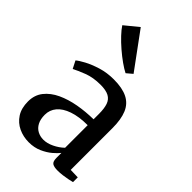

<svg xmlns="http://www.w3.org/2000/svg" viewBox="-257 -934 1028 1028"><g transform="rotate(45 257.0 -420.0)"><path d="M177.5 10Q135.5 10 99.8 -6.8Q64 -23.5 42 -57.2Q20 -91 20 -142Q20 -191 47.2 -225.2Q74.5 -259.5 120 -280.8Q165.5 -302 221.8 -312Q278 -322 336 -322.5V-363.5Q336 -404.5 327.2 -430Q318.5 -455.5 295.8 -467.8Q273 -480 231.5 -480Q176.5 -480 134.2 -463.8Q92 -447.5 66.5 -434L44.5 -477Q57.5 -488.5 89.5 -505.8Q121.5 -523 166 -536.8Q210.5 -550.5 261.5 -550.5Q327 -550.5 366.5 -530.5Q406 -510.5 423.5 -468.5Q441 -426.5 441 -360.5V-44.5L496 -43V-7Q485 -4 467.8 -0.5Q450.5 3 431 5.5Q411.5 8 393.5 8Q366.5 8 354 -0.2Q341.5 -8.5 341.5 -36.5V-73.5Q330.5 -59 307.5 -39.2Q284.5 -19.5 251.5 -4.8Q218.5 10 177.5 10ZM223 -55Q251 -55 281.8 -69.8Q312.5 -84.5 336 -107V-278Q270.5 -278 225.2 -262.2Q180 -246.5 157 -219Q134 -191.5 134 -155Q134 -121.5 145.8 -99.2Q157.5 -77 177.8 -66Q198 -55 223 -55ZM282 -618.5Q262 -628.5 234 -648.2Q206 -668 177 -693Q148 -718 124.5 -743Q101 -768 88.5 -787.5L165.5 -850.5L315.5 -646L283 -618.5Z"/></g></svg>

Font: Merriweather 60pt Medium
Style: Regular
Weight: 500
Version: Version 2.100